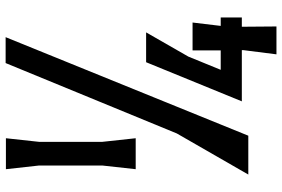

<svg xmlns="http://www.w3.org/2000/svg" viewBox="-180 -722 1002 682"><g transform="rotate(-90 321.0 -381.0)"><path d="M438 -862 188 -254 42 0H180L530 -862ZM61 -861 74 -744V-518L61 -400H171L158 -520V-742L171 -861ZM441 -363 302 -23H484V-18L469 100H568L567 -23H600V-98H570L582 -198H483V-98H414L461 -213L547 -363Z"/></g></svg>

Font: BackOut Medium
Style: Regular
Weight: 500
Designer: Frank Adebiaye
Foundry: Velvetyne Type Foundry
Version: Version 2.000;hotconv 1.0.109;makeotfexe 2.5.65596